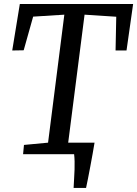

<svg xmlns="http://www.w3.org/2000/svg" viewBox="-20 -763 679 950"><path d="M98.6 -45.9 217.8 -57.1 298.3 -690.4 144 -680.7 97.2 -514.2 40.5 -513.2 78.1 -743.2H638.7L606 -513.2H551.8L555.2 -680.2L398.4 -690.4L317.4 -57.1H447.8Q443.8 -32.2 438.2 -1.2Q432.6 29.8 426.8 60.8Q420.9 91.8 415.5 119.9Q410.2 147.9 405.8 167H344.2Q345.2 143.6 346.7 120.4Q348.1 97.2 348.9 75.7Q349.6 54.2 349.1 34.9Q348.6 15.6 346.7 0H94.2Z"/></svg>

Font: Merriweather
Style: Italic
Weight: 400
Italic angle: -7°
Designer: Eben Sorkin ( eben@eyebytes.com )
Foundry: Eben Sorkin ( eben@eyebytes.com )
Version: Version 1.005; ttfautohint (v0.97) -l 13 -r 13 -G 200 -x 24 